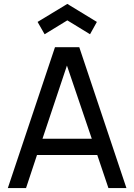

<svg xmlns="http://www.w3.org/2000/svg" viewBox="-20 -961 686 981"><path d="M324 -857 208 -786 172 -849 324 -941 475 -849 440 -786ZM534 0 477 -169H169L113 0H20L261 -720H385L626 0ZM197 -252H449L322 -626Z"/></svg>

Font: Manrope Medium
Style: Medium
Weight: 500
Designer: Mikhail Sharanda
Foundry: Mikhail Sharanda
Version: Version 4.000;hotconv 1.0.109;makeotfexe 2.5.65596